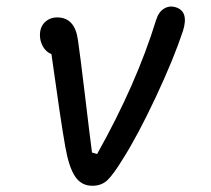

<svg xmlns="http://www.w3.org/2000/svg" viewBox="-20 -569 660 601"><path d="M269 12.5Q234.5 12.5 215 -16.8Q195.5 -46 184.5 -109Q171 -183.5 141 -399.5Q124 -406.5 114.5 -423.2Q105 -440 105 -459Q105 -484.5 120.5 -499.5Q136 -514.5 159 -514.5Q214.5 -514.5 224 -443.5Q231 -396.5 246 -270.5Q261 -144.5 268 -91.5L284 -87Q407 -306 468.5 -506Q476.5 -532 493.8 -542.2Q511 -552.5 531 -546Q572 -532.5 552.5 -471.5Q523.5 -384 466.8 -263.2Q410 -142.5 364 -70.5Q336 -24.5 317.2 -6Q298.5 12.5 269 12.5Z"/></svg>

Font: Monaspace Radon
Style: Regular
Weight: 400
Designer: Riley Cran & the Lettermatic Team
Foundry: Lettermatic
Version: Version 1.000 (Monaspace Radon)